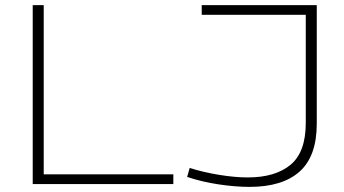

<svg xmlns="http://www.w3.org/2000/svg" viewBox="-20 -720 1345 751"><path d="M108 0V-700H151V-38H658V0ZM712 -28 722 -63Q776 -46 837.5 -36Q899 -26 949 -26Q1057 -26 1116.5 -75.5Q1176 -125 1176 -239V-662H769V-700H1219V-236Q1219 -109 1152 -49Q1085 11 956 11Q900 11 834 1Q768 -9 712 -28Z"/></svg>

Font: Georama Extended ExtraLight
Style: Regular
Weight: 200
Width: 7
Designer: Jean-Baptiste Levee
Foundry: Production Type
Version: Version 1.000